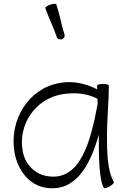

<svg xmlns="http://www.w3.org/2000/svg" viewBox="-20 -994 672 1032"><path d="M224 -950C242 -897 268 -847 286 -793C289 -784 301 -780 312 -783C324 -787 330 -798 327 -807C310 -860 301 -916 283 -970C281 -975 267 -975 250 -969C234 -964 222 -955 224 -950ZM592 -16C556 -78 555 -180 555 -267C555 -356 565 -444 565 -533C565 -539 551 -543 533 -543C516 -543 502 -539 502 -533C502 -527 502 -520 502 -514C440 -546 370 -561 301 -548C132 -519 28 -348 58 -174C75 -81 135 1 226 15C382 40 463 -98 511 -270C511 -269 511 -268 511 -267C511 -170 511 -30 538 16C540 20 555 17 569 8C584 0 594 -11 592 -16ZM236 -47C167 -57 114 -112 102 -182C76 -325 170 -462 312 -487C378 -498 446 -494 504 -463C504 -454 504 -445 505 -436C467 -232 412 -19 236 -47Z"/></svg>

Font: Nupuram ExtraLight
Style: Regular
Weight: 200
Designer: Santhosh Thottingal (santhosh.thottingal@gmail.com)
Foundry: SMC
Version: Version 1.000